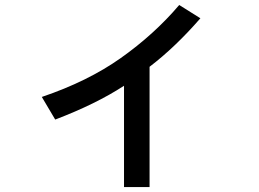

<svg xmlns="http://www.w3.org/2000/svg" viewBox="-20 -693 1039 771"><path d="M478 58.1V-348.6Q365.7 -275.4 201.7 -212.9L147.9 -303.7Q332.5 -366.2 464.4 -459.5Q599.1 -554.7 699.7 -672.9L784.7 -619.6Q684.1 -503.9 580.6 -424.8V58.1Z"/></svg>

Font: UDEV Gothic 35
Style: Bold
Weight: 700
Version: v2.1.0; ttfautohint (v1.8.4.7-5d5b-dirty) -l 6 -r 45 -G 200 